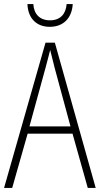

<svg xmlns="http://www.w3.org/2000/svg" viewBox="-20 -925 491 945"><path d="M338 -905H308C304 -856 277 -825 226 -825C176 -825 147 -855 144 -905H115C118 -832 162 -793 225 -793C292 -793 334 -836 338 -905ZM412 0H451L250 -715H204L0 0H40L116 -267H337ZM249 -591 327 -303H125L204 -591C212 -623 220 -649 227 -679C234 -649 242 -621 249 -591Z"/></svg>

Font: Noto Sans Malayalam Condensed ExtraLight
Style: Regular
Weight: 200
Width: 3
Designer: Jelle Bosma - Monotype Design Team
Foundry: Monotype Imaging Inc.
Version: Version 2.104